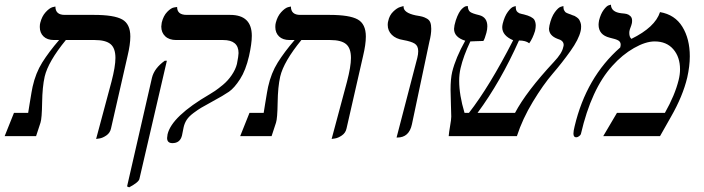

<svg xmlns="http://www.w3.org/2000/svg" viewBox="-63 -585 3027 825"><path d="M350 12 416 -234Q433 -299 433 -336Q433 -378 412 -395.5Q391 -413 344 -413H220Q144 -320 129 -256Q119 -212 118 -144Q117 -76 111 -58L92 0H-43L-3 -100H58Q60 -112 64.5 -140.5Q69 -169 72.5 -188.5Q76 -208 77 -212Q90 -271 118.5 -316.5Q147 -362 191 -413H169Q140 -413 124 -428.5Q108 -444 108 -469Q108 -480 110 -487Q117 -515 133 -532.5Q149 -550 162 -554L175 -557Q175 -521 215 -521H341Q427 -521 462 -501.5Q497 -482 497 -428Q497 -394 485 -344L414 -33Q410 -14 394 -3Q378 8 364 10Z M726 -38Q725 -35 723 -23Q721 -11 719 -3Q711 30 678 30Q655 30 655 8Q655 4 657 -8Q675 -85 838 -180Q847 -185 861 -194.5Q875 -204 895.5 -221Q916 -238 932.5 -262Q949 -286 955 -310Q962 -345 962 -357Q962 -413 896 -413H694Q664 -413 647 -429Q630 -445 630 -471Q630 -476 632 -488Q639 -517 655.5 -534Q672 -551 685 -553L698 -555Q698 -521 739 -521H926Q1019 -521 1019 -431Q1019 -398 1007 -344Q993 -283 968.5 -245Q944 -207 921 -191Q898 -175 848 -148Q815 -130 801.5 -122Q788 -114 768.5 -99.5Q749 -85 739.5 -70.5Q730 -56 726 -38ZM492 220 483 216 590 -251Q600 -292 645 -324H654L536 184Q533 198 492 220Z M1362 12 1428 -234Q1445 -299 1445 -336Q1445 -378 1424 -395.5Q1403 -413 1356 -413H1232Q1156 -320 1141 -256Q1131 -212 1130 -144Q1129 -76 1123 -58L1104 0H969L1009 -100H1070Q1072 -112 1076.5 -140.5Q1081 -169 1084.5 -188.5Q1088 -208 1089 -212Q1102 -271 1130.5 -316.5Q1159 -362 1203 -413H1181Q1152 -413 1136 -428.5Q1120 -444 1120 -469Q1120 -480 1122 -487Q1129 -515 1145 -532.5Q1161 -550 1174 -554L1187 -557Q1187 -521 1227 -521H1353Q1439 -521 1474 -501.5Q1509 -482 1509 -428Q1509 -394 1497 -344L1426 -33Q1422 -14 1406 -3Q1390 8 1376 10Z M1641 6 1730 -336Q1734 -352 1734 -365Q1734 -388 1719 -397.5Q1704 -407 1670 -413Q1638 -418 1620.5 -435.5Q1603 -453 1603 -478Q1603 -488 1605 -494Q1610 -519 1626.5 -535Q1643 -551 1657 -555L1671 -559V-556Q1671 -530 1723 -519Q1742 -516 1751.5 -513.5Q1761 -511 1771.5 -505Q1782 -499 1786 -488.5Q1790 -478 1790 -461Q1790 -437 1782 -406L1707 -51Q1695 6 1644 6Z M2432 -452Q2424 -416 2388 -365.5Q2352 -315 2311.5 -268Q2271 -221 2226.5 -147.5Q2182 -74 2158 0H1865Q1866 -15 1871 -43.5Q1876 -72 1876 -84Q1876 -94 1874.5 -138Q1873 -182 1873 -200Q1873 -246 1880 -276Q1895 -337 1936 -410Q1888 -425 1888 -461Q1888 -465 1890 -477Q1895 -499 1902 -515Q1909 -531 1915 -539Q1921 -547 1927.5 -552Q1934 -557 1938 -558Q1942 -559 1945 -559H1947Q1948 -541 1957 -534Q1966 -527 1996 -520Q2031 -511 2031 -472Q2031 -459 2027 -444Q2020 -418 2014 -409Q1999 -409 1982.5 -408Q1966 -407 1958 -407Q1928 -344 1916 -292Q1910 -266 1910 -238Q1910 -177 1933 -100H1952Q2040 -213 2142 -412Q2095 -432 2095 -468Q2095 -473 2097 -483Q2105 -515 2119 -534Q2133 -553 2143 -556L2153 -559Q2153 -550 2154.5 -543.5Q2156 -537 2161 -533Q2166 -529 2168.5 -528Q2171 -527 2179 -525Q2187 -523 2188 -523Q2224 -514 2233 -500Q2239 -489 2239 -475Q2239 -466 2236 -452Q2226 -420 2211 -399Q2196 -411 2167 -411Q2088 -234 1989 -100H2150Q2198 -191 2317 -319Q2352 -356 2357 -382Q2359 -388 2359 -392Q2359 -411 2333 -418Q2296 -432 2296 -462Q2296 -466 2298 -476Q2306 -512 2321 -532.5Q2336 -553 2347 -556L2358 -559V-554Q2358 -549 2359 -545.5Q2360 -542 2362 -539Q2364 -536 2365.5 -534Q2367 -532 2371 -530Q2375 -528 2376.5 -527.5Q2378 -527 2383 -525Q2388 -523 2389 -523L2396 -520Q2403 -518 2406 -516.5Q2409 -515 2415.5 -510.5Q2422 -506 2425 -501.5Q2428 -497 2431 -489Q2434 -481 2434 -472Q2434 -459 2432 -452Z M2773 -533Q2837 -522 2869 -470Q2901 -418 2901 -343Q2901 -301 2890 -252Q2871 -172 2820 -83L2773 0H2529L2588 -100H2794Q2837 -176 2853 -241Q2859 -265 2859 -287Q2859 -340 2830 -373.5Q2801 -407 2750 -407Q2711 -407 2661 -378.5Q2611 -350 2568 -302Q2478 -203 2433 -9Q2432 -5 2425.5 0Q2419 5 2413 5Q2401 5 2401 -11Q2401 -22 2406 -42Q2456 -253 2602 -381Q2604 -389 2604 -393Q2604 -405 2594 -411Q2584 -417 2557 -423Q2509 -435 2509 -479Q2509 -485 2511 -497Q2518 -525 2530.5 -542Q2543 -559 2552 -562L2562 -565Q2563 -533 2607 -528Q2621 -527 2629.5 -525Q2638 -523 2645.5 -516Q2653 -509 2653 -497Q2653 -489 2652 -485Q2650 -476 2646.5 -467.5Q2643 -459 2642 -453Q2641 -450 2641 -443Q2641 -426 2650 -418Q2752 -468 2773 -533Z"/></svg>

Font: Linux Libertine O
Style: Italic
Weight: 400
Italic angle: -12°
Designer: Philipp H. Poll
Foundry: Philipp H. Poll
Version: Version 5.1.6